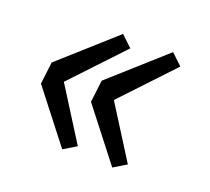

<svg xmlns="http://www.w3.org/2000/svg" viewBox="-80 -579 662 606"><g transform="rotate(20 250.5 -276.0)"><path d="M48 -244 57 -318 238 -480 275 -445 114 -274 225 -98 182 -72ZM216 -244 225 -318 406 -480 443 -445 282 -274 393 -98 350 -72Z"/></g></svg>

Font: Nebula Sans Medium
Style: Regular
Weight: 500
Italic angle: -9°
Designer: Paul D. Hunt for Adobe (as Source Sans)
Foundry: Nebula Entertainment & Broadcasting LLC
Version: Version 1.010